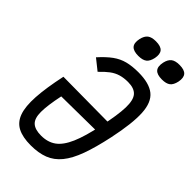

<svg xmlns="http://www.w3.org/2000/svg" viewBox="-308 -1133 1243 1243"><g transform="rotate(45 314.0 -511.0)"><path d="M399 -814Q498 -814 547 -775Q596 -736 601 -644Q606 -552 572 -392Q547 -275 518.5 -197Q490 -119 452 -72.5Q414 -26 362.5 -6Q311 14 240 14Q166 14 120.5 -9.5Q75 -33 56 -86.5Q37 -140 42.5 -229.5Q48 -319 76 -450L535 -446L516 -354L156 -350Q134 -245 134 -186Q134 -127 160.5 -102.5Q187 -78 243 -78Q304 -78 345.5 -108Q387 -138 417.5 -208Q448 -278 473 -399Q500 -523 502 -593.5Q504 -664 478.5 -693Q453 -722 396 -722Q358 -722 327.5 -713Q297 -704 269.5 -683.5Q242 -663 210 -629L136 -688Q180 -737 218 -764.5Q256 -792 299 -803Q342 -814 399 -814ZM539 -888Q494 -888 476.5 -908Q459 -928 468 -971Q476 -1006 495.5 -1021Q515 -1036 553 -1036Q599 -1036 616 -1016Q633 -996 625 -955Q617 -918 597.5 -903Q578 -888 539 -888ZM323 -888Q278 -888 260.5 -908Q243 -928 252 -971Q260 -1006 279.5 -1021Q299 -1036 337 -1036Q383 -1036 400 -1016Q417 -996 409 -955Q401 -918 381.5 -903Q362 -888 323 -888Z"/></g></svg>

Font: Victor Mono Thin
Style: Italic
Weight: 100
Italic angle: -12°
Monospace: yes
Designer: Rune Bjørnerås
Version: Version 1.561;gftools[0.9.30]